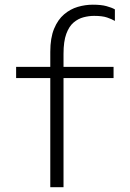

<svg xmlns="http://www.w3.org/2000/svg" viewBox="-20 -778 540 798"><path d="M189 0V-562.5Q189 -620.5 204.8 -658.5Q220.5 -696.5 246.5 -718.5Q272.5 -740.5 303.5 -749.5Q334.5 -758.5 365.5 -758.5Q400.5 -758.5 422.5 -752.5Q444.5 -746.5 457.5 -739V-691Q445 -698.5 425.2 -705.2Q405.5 -712 371 -712Q349.5 -712 327.2 -706.2Q305 -700.5 286 -684.5Q267 -668.5 255.5 -637.2Q244 -606 244 -554.5V0ZM47 -453.5V-500H452V-453.5Z"/></svg>

Font: Trispace Thin ExtraLight
Style: Regular
Weight: 250
Version: Version 1.210